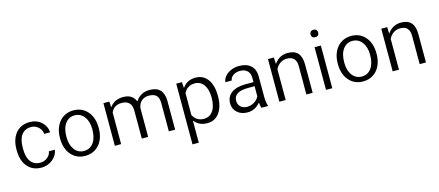

<svg xmlns="http://www.w3.org/2000/svg" viewBox="-59 -1376 5110 2234"><g transform="rotate(-15 2496.0 -259.0)"><path d="M167 -103.5Q207 -49.3 280.3 -49.3Q293 -49.3 304.9 -51.3Q316.9 -53.2 327.9 -57.1Q338.9 -61 349.4 -66.9Q359.9 -72.8 369.1 -80.1Q404.8 -108.9 411.1 -151.9H482.4Q478 -112.8 453.1 -77.1Q424.8 -37.6 378.9 -13.7Q355.5 -2 330.8 3.9Q306.2 9.8 280.3 9.8Q175.8 9.8 114.3 -61.5Q52.2 -133.8 52.2 -259.3V-274.9Q52.2 -352.1 80.1 -412.6Q107.4 -472.2 158.4 -505.1Q209.5 -538.1 279.8 -538.1Q323.2 -538.1 358.6 -525.1Q394 -512.2 422.4 -486.8Q476.6 -438 482.4 -361.3H411.6Q405.8 -411.1 371.1 -443.4Q334 -478.5 279.8 -478.5Q265.6 -478.5 252.4 -476.3Q239.3 -474.1 227.3 -469.7Q215.3 -465.3 204.6 -459Q193.8 -452.6 184.6 -443.8Q175.3 -435.1 167.5 -424.3Q147.5 -397.5 137.7 -359.1Q127.9 -320.8 127.9 -271.5V-253.4Q127.9 -156.2 167 -103.5Z M575.2 -262.7V-269Q575.2 -308.1 582.5 -343.3Q589.8 -378.4 604.7 -409.4Q619.6 -440.4 640.1 -464.1Q660.6 -487.8 687 -504.4Q739.7 -538.1 807.6 -538.1Q860.4 -538.1 902.3 -519.5Q944.3 -501 976.6 -463.9Q1041.5 -389.2 1041.5 -264.6V-258.3Q1041.5 -180.7 1012.7 -119.1Q983.9 -58.1 930.9 -24.2Q877.9 9.8 808.6 9.8Q704.6 9.8 640.1 -64.5Q575.2 -139.2 575.2 -262.7ZM693.8 -420.4Q651.4 -363.3 651.4 -258.3Q651.4 -164.6 693.8 -107.4Q714.8 -78.6 743.9 -64Q772.9 -49.3 808.6 -49.3Q880.9 -49.3 923.8 -108.4Q965.8 -166 965.8 -269Q965.8 -292 963.1 -313Q960.4 -334 955.1 -352.8Q949.7 -371.6 941.7 -388.4Q933.6 -405.3 922.9 -419.4Q908.7 -439 890.9 -452.1Q873 -465.3 852.3 -471.9Q831.5 -478.5 807.6 -478.5Q737.3 -478.5 693.8 -420.4Z M1168.9 -528.3H1240.2L1242.2 -476.6L1243.2 -458L1254.9 -472.2Q1311 -538.1 1406.2 -538.1Q1460 -538.1 1495.6 -518.1Q1531.2 -498 1550.3 -457.5L1556.2 -445.8L1563 -456.1Q1575.7 -474.6 1592.3 -489.5Q1608.9 -504.4 1629.4 -515.6Q1669.9 -538.1 1725.6 -538.1Q1809.6 -538.1 1851.6 -494.4Q1893.6 -450.7 1895 -361.3V-14.6H1819.3V-356Q1819.3 -415.5 1791.5 -445.8Q1763.7 -476.1 1699.2 -476.1Q1681.6 -476.1 1666 -472.7Q1650.4 -469.2 1636.5 -461.9Q1622.6 -454.6 1610.8 -444.3Q1593.3 -428.2 1583 -406.7Q1572.8 -385.3 1569.8 -358.9V-358.4V-357.9V-14.6H1493.7V-353.5Q1493.7 -413.6 1463.1 -444.8Q1432.6 -476.1 1373.5 -476.1Q1279.8 -476.1 1245.1 -396L1244.6 -394.5V-393.1V-14.6H1168.9Z M2477.5 -266.6V-258.3Q2477.5 -136.7 2423.8 -63Q2370.6 9.8 2280.3 9.8Q2187.5 9.8 2134.3 -48.8L2121.6 -63V-43.9V203.1H2045.9V-528.3H2114.3L2118.2 -475.1L2119.6 -456.5L2131.3 -471.2Q2184.1 -538.1 2278.8 -538.1Q2309.6 -538.1 2335.7 -530.3Q2361.8 -522.5 2383.8 -506.8Q2405.8 -491.2 2423.8 -467.3Q2477.5 -395.5 2477.5 -266.6ZM2362.3 -106Q2401.9 -161.1 2401.9 -268.6Q2401.9 -363.8 2362.3 -419.4Q2322.3 -476.1 2252 -476.1Q2234.9 -476.1 2219.2 -472.9Q2203.6 -469.7 2189.9 -463.4Q2176.3 -457 2164.1 -447.5Q2151.9 -438 2141.4 -425.3Q2130.9 -412.6 2122.6 -397L2121.6 -395V-393.1V-131.8V-129.9L2122.6 -127.9Q2165 -49.3 2252.9 -49.3Q2321.8 -49.3 2362.3 -106Z M3012.7 -0.5H2930.7Q2924.3 -16.1 2920.4 -50.8L2918.5 -66.4L2907.7 -55.2Q2847.2 9.8 2762.7 9.8Q2687.5 9.8 2639.2 -33.7Q2591.8 -76.7 2591.8 -142.6Q2591.8 -223.1 2651.4 -267.6Q2712.4 -313 2823.7 -313H2911.6H2918.9V-320.8V-364.3Q2918.9 -417 2888.4 -448.5Q2857.9 -480 2799.8 -480Q2749 -480 2714.4 -454.1Q2698.7 -442.4 2689.7 -427.7Q2680.7 -413.1 2679.2 -396.5H2603Q2605.5 -429.7 2628.9 -460.9Q2656.2 -496.6 2702.6 -517.1Q2725.6 -527.8 2751.2 -533Q2776.9 -538.1 2805.2 -538.1Q2893.6 -538.1 2943.4 -493.2Q2968.3 -470.7 2981 -439.9Q2993.7 -409.2 2994.6 -369.6V-119.6Q2994.6 -45.4 3012.7 -0.5ZM2698.2 -80.6Q2729 -54.2 2775.9 -54.2Q2820.3 -54.2 2859.9 -78.1Q2899.9 -102.1 2918 -140.6L2918.9 -142.1V-143.6V-255.9V-263.7H2911.6H2840.8Q2667.5 -263.7 2667.5 -155.3Q2667.5 -107.9 2698.2 -80.6Z M3150.9 -528.3H3222.2L3224.6 -468.8L3225.6 -449.2L3237.8 -464.8Q3295.9 -538.1 3390.1 -538.1Q3471.2 -538.1 3511.2 -493.4Q3551.3 -448.7 3551.8 -356.4V-14.6H3476.1V-356.9Q3475.6 -417 3447.8 -446.3Q3419.9 -476.1 3362.8 -476.1Q3316.4 -476.1 3281.2 -451.2Q3246.6 -426.8 3227.5 -387.2L3226.6 -385.3V-383.8V-14.6H3150.9Z M3786.1 -521V-7.3H3710.4V-521ZM3703.1 -675.8Q3703.1 -680.7 3703.9 -685.1Q3704.6 -689.5 3706.1 -693.6Q3707.5 -697.8 3709.7 -701.2Q3711.9 -704.6 3714.8 -708Q3720.2 -714.4 3728.8 -717.5Q3737.3 -720.7 3749 -720.7Q3772 -720.7 3783.7 -708Q3795.4 -694.8 3795.4 -675.8Q3795.4 -656.7 3783.7 -644Q3772 -631.8 3749 -631.8Q3737.3 -631.8 3728.8 -635Q3720.2 -638.2 3714.8 -644Q3709 -650.4 3706.1 -658.2Q3703.1 -666 3703.1 -675.8Z M3921.4 -262.7V-269Q3921.4 -308.1 3928.7 -343.3Q3936 -378.4 3950.9 -409.4Q3965.8 -440.4 3986.3 -464.1Q4006.8 -487.8 4033.2 -504.4Q4085.9 -538.1 4153.8 -538.1Q4206.5 -538.1 4248.5 -519.5Q4290.5 -501 4322.8 -463.9Q4387.7 -389.2 4387.7 -264.6V-258.3Q4387.7 -180.7 4358.9 -119.1Q4330.1 -58.1 4277.1 -24.2Q4224.1 9.8 4154.8 9.8Q4050.8 9.8 3986.3 -64.5Q3921.4 -139.2 3921.4 -262.7ZM4040 -420.4Q3997.6 -363.3 3997.6 -258.3Q3997.6 -164.6 4040 -107.4Q4061 -78.6 4090.1 -64Q4119.1 -49.3 4154.8 -49.3Q4227.1 -49.3 4270 -108.4Q4312 -166 4312 -269Q4312 -292 4309.3 -313Q4306.6 -334 4301.3 -352.8Q4295.9 -371.6 4287.8 -388.4Q4279.8 -405.3 4269 -419.4Q4254.9 -439 4237.1 -452.1Q4219.2 -465.3 4198.5 -471.9Q4177.7 -478.5 4153.8 -478.5Q4083.5 -478.5 4040 -420.4Z M4515.6 -528.3H4586.9L4589.4 -468.8L4590.3 -449.2L4602.5 -464.8Q4660.6 -538.1 4754.9 -538.1Q4835.9 -538.1 4876 -493.4Q4916 -448.7 4916.5 -356.4V-14.6H4840.8V-356.9Q4840.3 -417 4812.5 -446.3Q4784.7 -476.1 4727.5 -476.1Q4681.2 -476.1 4646 -451.2Q4611.3 -426.8 4592.3 -387.2L4591.3 -385.3V-383.8V-14.6H4515.6Z"/></g></svg>

Font: Shabnam Light FD
Style: Light-FD
Weight: 300
Foundry: DejaVu fonts team - Redesigned by Saber Rastikerdar - Based on Vazir font
Version: Version 5.0.0